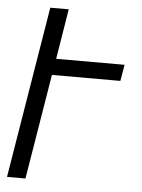

<svg xmlns="http://www.w3.org/2000/svg" viewBox="-53 -777 605 819"><g transform="rotate(5 250.0 -367.5)"><path d="M8 0 129 -735H208L173 -520H466L454 -450H161L87 0Z"/></g></svg>

Font: Iosevka Term Curly Oblique
Style: Regular
Weight: 400
Italic angle: -9°
Designer: Belleve Invis
Foundry: Belleve Invis
Version: Version 32.3.0